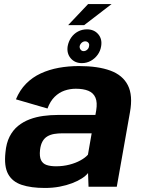

<svg xmlns="http://www.w3.org/2000/svg" viewBox="-20 -926 706 952"><path d="M202.5 6Q241.5 6 275.8 -0.5Q310 -7 338 -17.8Q366 -28.5 386 -41.5Q406 -54.5 416.5 -68L419 0H559L624.5 -370Q639.5 -453 614 -503.2Q588.5 -553.5 527 -576Q465.5 -598.5 371.5 -598.5Q319.5 -598.5 271.5 -589.8Q223.5 -581 182.2 -562Q141 -543 109.5 -511.2Q78 -479.5 59 -433.5L215.5 -388Q229 -424.5 251 -446Q273 -467.5 300 -476.8Q327 -486 356 -486Q393.5 -486 418.2 -475.8Q443 -465.5 453.2 -442Q463.5 -418.5 457 -378.5L453 -356H265.5Q230.5 -356 195 -351.2Q159.5 -346.5 127.5 -334.5Q95.5 -322.5 69.8 -301.8Q44 -281 27.5 -248.5Q11 -216 7 -170Q-0.5 -101.5 20.2 -63.2Q41 -25 87.5 -9.5Q134 6 202.5 6ZM258 -101.5Q230 -101.5 211 -108Q192 -114.5 183.5 -132Q175 -149.5 178.5 -182.5Q181.5 -208.5 190.8 -224.8Q200 -241 214.8 -249.8Q229.5 -258.5 248.5 -261.8Q267.5 -265 289.5 -265H434.5L416 -159Q403 -144 379 -130.8Q355 -117.5 323.8 -109.5Q292.5 -101.5 258 -101.5ZM386 -613Q409.5 -613 430 -624.2Q450.5 -635.5 464.2 -654.5Q478 -673.5 481.5 -697Q487.5 -732.5 467 -756.5Q446.5 -780.5 411 -780.5Q387 -780.5 366.8 -769.8Q346.5 -759 333.2 -740Q320 -721 315.5 -697Q310 -661.5 330.5 -637.2Q351 -613 386 -613ZM394.5 -672.5Q385.5 -672.5 379.8 -679.8Q374 -687 375 -697Q377.5 -707.5 385.2 -714.2Q393 -721 402.5 -721Q412 -721 418 -714.2Q424 -707.5 421.5 -697Q420.5 -687 412.5 -679.8Q404.5 -672.5 394.5 -672.5ZM318 -801.5H397.5L533.5 -906H417Z"/></svg>

Font: Anybody Thin
Style: Bold Italic
Weight: 700
Italic angle: -10°
Version: Version 1.113;gftools[0.9.25]